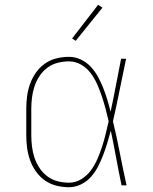

<svg xmlns="http://www.w3.org/2000/svg" viewBox="-20 -776 640 804"><path d="M269 8Q242 8 216 1.5Q190 -5 168 -20.5Q146 -36 130.5 -58Q115 -80 106 -105Q97 -130 93.5 -156.5Q90 -183 90 -210V-320Q90 -347 93.5 -373.5Q97 -400 106 -425Q115 -450 130.5 -472Q146 -494 168 -509.5Q190 -525 216 -531.5Q242 -538 269 -538Q295 -538 319 -526.5Q343 -515 360.5 -496Q378 -477 390.5 -454Q403 -431 412.5 -407Q422 -383 429.5 -358Q437 -333 443 -308Q455 -363 465.5 -418.5Q476 -474 487 -530H508Q494 -465 481 -399Q468 -333 453 -268Q469 -202 482 -134.5Q495 -67 510 0H489Q477 -57 466.5 -114.5Q456 -172 444 -229Q437 -203 429.5 -178Q422 -153 412.5 -128Q403 -103 391 -79.5Q379 -56 361.5 -36Q344 -16 319.5 -4Q295 8 269 8ZM269 -11Q297 -11 321 -26Q345 -41 361 -63Q377 -85 388 -110.5Q399 -136 407.5 -162Q416 -188 422.5 -215Q429 -242 435 -268Q429 -295 422 -321Q415 -347 406.5 -372.5Q398 -398 387 -423Q376 -448 360 -469.5Q344 -491 320 -505Q296 -519 269 -519Q245 -519 221.5 -513Q198 -507 178.5 -492.5Q159 -478 145.5 -457.5Q132 -437 124.5 -414.5Q117 -392 114 -368Q111 -344 111 -320V-210Q111 -186 114 -162Q117 -138 124.5 -115.5Q132 -93 145.5 -72.5Q159 -52 178.5 -37.5Q198 -23 221.5 -17Q245 -11 269 -11ZM297 -605 282 -615 391 -756 409 -744Z"/></svg>

Font: Iosevka Slab Thin Extended
Style: Regular
Weight: 100
Width: 7
Monospace: yes
Designer: Belleve Invis
Foundry: Belleve Invis
Version: Version 11.1.1; ttfautohint (v1.8.3)